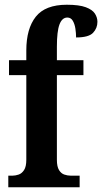

<svg xmlns="http://www.w3.org/2000/svg" viewBox="-20 -790 431 810"><path d="M15 0V-49H34Q45 -49 58.5 -53.5Q72 -58 81.5 -72.5Q91 -87 91 -116V-473H18V-536H91V-577Q91 -669 131 -719.5Q171 -770 262 -770Q314 -770 342 -759.5Q370 -749 380.5 -732.5Q391 -716 391 -698Q391 -671 372.5 -651.5Q354 -632 301 -632Q301 -650 298 -669.5Q295 -689 287 -702.5Q279 -716 264 -716Q242 -716 231 -687Q220 -658 220 -593V-536H332V-473H220V-116Q220 -87 229 -72.5Q238 -58 251.5 -53.5Q265 -49 277 -49H316V0Z"/></svg>

Font: Noto Serif Armenian ExtraCondensed
Style: Bold
Weight: 700
Width: 2
Designer: Monotype Design Team
Foundry: Monotype Imaging Inc.
Version: Version 2.008; ttfautohint (v1.8.4.7-5d5b)